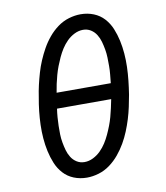

<svg xmlns="http://www.w3.org/2000/svg" viewBox="-84 -813 768 890"><g transform="rotate(-10 300.0 -367.5)"><path d="M254 8Q221 8 192.5 -3.5Q164 -15 144 -37Q124 -59 112.5 -87Q101 -115 94.5 -145Q88 -175 85.5 -206.5Q83 -238 84 -270Q85 -302 88.5 -334Q92 -366 98 -398Q102 -426 108.5 -454Q115 -482 123 -509.5Q131 -537 142.5 -564Q154 -591 168.5 -617Q183 -643 202.5 -666.5Q222 -690 246.5 -708Q271 -726 299.5 -734.5Q328 -743 355 -743Q388 -743 416.5 -731.5Q445 -720 465 -698Q485 -676 496.5 -648Q508 -620 514.5 -590Q521 -560 523.5 -528.5Q526 -497 525 -465Q524 -433 520.5 -401Q517 -369 512 -337Q507 -309 501 -281Q495 -253 486.5 -225.5Q478 -198 467 -171Q456 -144 441 -118Q426 -92 406.5 -68.5Q387 -45 362.5 -27Q338 -9 309.5 -0.5Q281 8 254 8ZM183 -404H438Q440 -424 442 -444Q444 -464 444 -484Q444 -504 443.5 -523.5Q443 -543 439.5 -562.5Q436 -582 431 -600Q426 -618 416 -634Q406 -650 390 -660Q374 -670 354 -670Q333 -670 313 -660Q293 -650 277.5 -634.5Q262 -619 250.5 -601Q239 -583 230 -563.5Q221 -544 213.5 -524.5Q206 -505 200.5 -485Q195 -465 190.5 -444.5Q186 -424 183 -404ZM255 -65Q276 -65 296 -75Q316 -85 331.5 -100.5Q347 -116 358.5 -134Q370 -152 379 -171.5Q388 -191 395.5 -210.5Q403 -230 408.5 -250Q414 -270 418.5 -290.5Q423 -311 427 -331H172Q169 -311 167.5 -291Q166 -271 165.5 -251Q165 -231 165.5 -211.5Q166 -192 169.5 -172.5Q173 -153 178 -135Q183 -117 193 -101Q203 -85 219 -75Q235 -65 255 -65Z"/></g></svg>

Font: Iosevka Aile
Style: Italic
Weight: 400
Italic angle: -9°
Designer: Belleve Invis
Foundry: Belleve Invis
Version: Version 28.0.1; ttfautohint (v1.8.4)